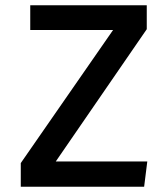

<svg xmlns="http://www.w3.org/2000/svg" viewBox="-20 -710 640 730"><path d="M540 -96 528 0H59V-90L410 -596H95V-690H538V-599L192 -96Z"/></svg>

Font: Fira Mono Medium
Style: Regular
Weight: 500
Designer: Carrois Corporate & Edenspiekermann AG
Foundry: Carrois Corporate GbR & Edenspiekermann AG
Version: Version 3.206